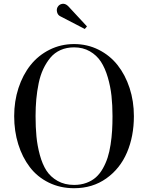

<svg xmlns="http://www.w3.org/2000/svg" viewBox="-20 -995 790 1025"><path d="M300.8 -908.7Q288.6 -915 284.7 -930.2Q280.8 -945.3 287.6 -957.5Q295.4 -971.2 311.5 -974.4Q327.6 -977.5 343.3 -962.9L444.3 -854L432.6 -840.3ZM375.5 9.8Q301.3 9.8 240.2 -20.3Q179.2 -50.3 139.2 -102.8Q99.1 -155.3 77.4 -225.1Q55.7 -294.9 55.7 -375Q55.7 -454.6 78.6 -524.9Q101.6 -595.2 142.8 -647.2Q184.1 -699.2 244.4 -729.5Q304.7 -759.8 375.5 -759.8Q446.3 -759.8 506.6 -729.5Q566.9 -699.2 607.9 -647.2Q648.9 -595.2 671.9 -524.9Q694.8 -454.6 694.8 -375Q694.8 -267.6 658 -181.2Q621.1 -94.7 547.6 -42.5Q474.1 9.8 375.5 9.8ZM375.5 -742.2Q335.4 -742.2 303.2 -727.8Q271 -713.4 249 -687Q227.1 -660.6 211.2 -627Q195.3 -593.3 186.5 -550.8Q177.7 -508.3 173.8 -465.6Q169.9 -422.9 169.9 -375Q169.9 -315.4 174.6 -266.6Q179.2 -217.8 192.6 -168Q206.1 -118.2 228 -84.2Q250 -50.3 287.6 -29.1Q325.2 -7.8 375.5 -7.8Q411.6 -7.8 441.4 -18.8Q471.2 -29.8 492.2 -48.6Q513.2 -67.4 529.1 -95.5Q544.9 -123.5 554.7 -154.1Q564.5 -184.6 570.3 -222.9Q576.2 -261.2 578.4 -297.1Q580.6 -333 580.6 -375Q580.6 -433.1 575.2 -483.2Q569.8 -533.2 555.4 -582.3Q541 -631.3 518.6 -665.8Q496.1 -700.2 459.5 -721.2Q422.9 -742.2 375.5 -742.2Z"/></svg>

Font: Bodoni* 11pt
Style: Regular
Weight: 400
Version: Version 2.3